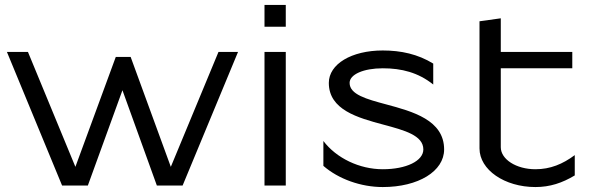

<svg xmlns="http://www.w3.org/2000/svg" viewBox="-20 -750 2398 776"><path d="M231 0H335L474.9 -385.3L614 0H718L942 -540H863L670.4 -75.7L508 -520H448L284.7 -75.7L93 -540H8Z M1049 -642H1135V-730H1049ZM1049 0H1135V-540H1049Z M1287 -79.6C1348.1 -26.4 1438.7 6 1527 6C1670.8 6 1775 -57.8 1775 -146C1775 -264.7 1648.1 -299.3 1540.5 -328.2C1461.5 -349.4 1393 -368 1393 -415C1393 -449.2 1449.3 -474 1527 -474C1603.1 -474 1670.3 -457 1731 -408.4V-493C1668.9 -531.2 1600.6 -546 1527 -546C1400.6 -546 1309 -491 1309 -415C1309 -306.1 1425.9 -274 1530.5 -246C1614.9 -223.4 1691 -202.7 1691 -146C1691 -99.6 1622.1 -66 1527 -66C1432.9 -66 1339.4 -110.9 1287 -180.2Z M1918 -150C1918 -63.9 2019.2 6 2144 6C2202.7 6 2252.2 -10.5 2303 -41V-123.1C2254.2 -86.7 2203.9 -66 2144 -66C2066.7 -66 2004 -105.9 2004 -155V-474H2293V-540H2004V-676L1918 -664Z"/></svg>

Font: Resamitz
Style: Bold
Weight: 700
Designer: gluk
Foundry: gluk
Version: Version 0.047